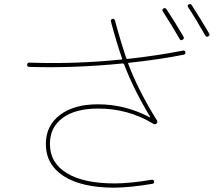

<svg xmlns="http://www.w3.org/2000/svg" viewBox="-20 -871 1040 922"><path d="M842.8 -683.6Q809.6 -742.2 761.7 -816.4Q756.8 -825.2 764.6 -830.1Q773.4 -835 779.3 -827.1Q826.2 -755.9 861.3 -694.3Q866.2 -685.5 856.9 -680.2Q847.7 -674.8 842.8 -683.6ZM900.4 -846.7Q948.2 -772.5 984.4 -710Q989.3 -701.2 980 -696.3Q970.7 -691.4 965.8 -700.2Q916 -788.1 883.8 -835.9Q877.9 -844.7 885.7 -849.6Q895.5 -854.5 900.4 -846.7ZM120.1 -549.8Q110.4 -549.8 110.4 -560.1Q110.4 -570.3 121.1 -570.3Q340.8 -562.5 561.5 -585Q567.4 -585 566.4 -589.8Q541 -661.1 512.7 -767.6Q510.7 -777.3 519.5 -780.3Q529.3 -782.2 532.2 -772.5Q555.7 -683.6 585.9 -592.8Q587.9 -587.9 591.8 -587.9Q733.4 -603.5 858.4 -627.9Q868.2 -629.9 870.1 -620.1Q872.1 -610.4 862.3 -608.4Q751 -585.9 598.6 -569.3Q593.8 -569.3 595.7 -564.5Q643.6 -437.5 733.4 -293Q738.3 -284.2 732.4 -278.3Q725.6 -271.5 716.8 -276.4Q593.8 -350.6 450.2 -349.6Q341.8 -349.6 280.8 -304.7Q219.7 -259.8 219.7 -179.7Q219.7 -88.9 300.8 -39.6Q381.8 9.8 530.3 9.8Q604.5 9.8 708 -7.8Q717.8 -9.8 719.7 0Q721.7 9.8 711.9 11.7Q606.4 29.3 530.3 30.3Q373 30.3 286.6 -24.9Q200.2 -80.1 200.2 -179.7Q200.2 -267.6 267.6 -318.8Q335 -370.1 450.2 -370.1Q581.1 -370.1 699.2 -307.6L701.2 -308.6V-309.6Q621.1 -442.4 576.2 -561.5Q575.2 -565.4 569.3 -566.4Q336.9 -543 120.1 -549.8Z"/></svg>

Font: Rounded-X Mgen+ 2m thin
Style: Regular
Weight: 100
Designer: [Source Han Sans]
Ryoko NISHIZUKA  (kana & ideographs); Paul D. Hunt (Latin, Greek & Cyrillic); Wenlong ZHANG  (bopomofo
Version: Version 1.059.20150602